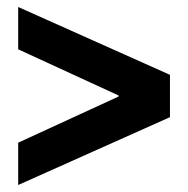

<svg xmlns="http://www.w3.org/2000/svg" viewBox="-20 -561 538 549"><path d="M32 -32V-153L319 -285V-288L32 -420V-541L466 -347V-226Z"/></svg>

Font: Nunito Sans 7pt Condensed Black
Style: Regular
Weight: 900
Width: 3
Designer: Vernon Adams
Foundry: Vernon Adams
Version: Version 3.101;gftools[0.9.27]